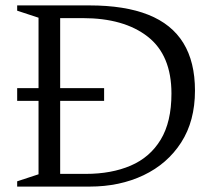

<svg xmlns="http://www.w3.org/2000/svg" viewBox="-20 -690 788 710"><path d="M43.5 -317V-364H365V-317ZM614 -344Q614 -486 526.2 -554.5Q438.5 -623 286 -623H152.5V-670H310.5Q441.5 -670 528.2 -635.5Q615 -601 658 -531Q701 -461 701 -355Q701 -242.5 650 -163.2Q599 -84 510.8 -42Q422.5 0 311.5 0H152.5V-47H297Q392 -47 463.2 -77.5Q534.5 -108 574.2 -173.5Q614 -239 614 -344ZM43.5 0V-19.5L122.5 -45.5V-624.5L43.5 -650.5V-670H202.5V0Z"/></svg>

Font: Newsreader 16pt
Style: Regular
Weight: 400
Designer: Hugues Gentile
Foundry: Production Type
Version: Version 1.003